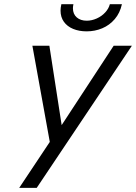

<svg xmlns="http://www.w3.org/2000/svg" viewBox="-20 -912 660 932"><path d="M273.9 -860.4Q273.9 -873.5 277.8 -891.6H336.4Q334 -880.4 334 -872.1Q334 -843.8 352.5 -827.6Q371.1 -811.5 400.9 -811.5Q425.3 -811.5 449.5 -822.3Q473.6 -833 490.7 -851.6Q507.8 -870.1 513.2 -891.6H571.8Q562.5 -849.1 537.1 -819.3Q511.7 -789.6 476.3 -774.7Q440.9 -759.8 400.4 -759.8Q363.8 -759.8 335 -771.7Q306.2 -783.7 290 -806.4Q273.9 -829.1 273.9 -860.4ZM73.2 0 221.7 -223.1 137.2 -689.9H219.7L279.3 -304.7L531.7 -689.9H620.1L158.2 0Z"/></svg>

Font: Acari Sans
Style: Italic
Weight: 400
Italic angle: -13°
Designer: Alfredo Marco Pradil and Stefan Peev
Foundry: Hanken Design Co.
Version: Version 1.045;January 11, 2019;FontCreator 11.5.0.2425 64-bi